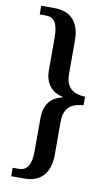

<svg xmlns="http://www.w3.org/2000/svg" viewBox="-97 -809 567 984"><g transform="rotate(10 186.0 -316.5)"><path d="M35 127V83H65Q102 83 116.5 56Q131 29 131 -21V-193Q131 -242 154 -274Q177 -306 226 -317V-319Q178 -329 154.5 -361Q131 -393 131 -441V-612Q131 -663 116.5 -689Q102 -715 65 -715H35V-760H103Q169 -760 202.5 -722.5Q236 -685 236 -616V-443Q236 -403 249.5 -381Q263 -359 286 -350Q309 -341 337 -340V-295Q309 -294 286 -284.5Q263 -275 249.5 -253Q236 -231 236 -190V-18Q236 50 202.5 88.5Q169 127 103 127Z"/></g></svg>

Font: Noto Serif Khmer Condensed Medium
Style: Regular
Weight: 500
Width: 3
Designer: Danh Hong and the Monotype Design Team
Foundry: Monotype Imaging Inc.
Version: Version 2.004